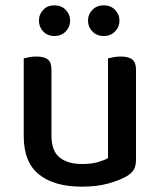

<svg xmlns="http://www.w3.org/2000/svg" viewBox="-20 -686 599 720"><path d="M69 -467Q76 -469 89 -471.5Q102 -474 117 -474Q146 -474 159.5 -463Q173 -452 173 -425V-178Q173 -120 203.5 -95.5Q234 -71 288 -71Q323 -71 347 -78Q371 -85 385 -93V-467Q393 -469 405.5 -471.5Q418 -474 433 -474Q462 -474 476 -463Q490 -452 490 -425V-88Q490 -66 483 -52Q476 -38 455 -25Q429 -10 386.5 2Q344 14 287 14Q184 14 126.5 -31.5Q69 -77 69 -176ZM243 -609Q243 -585 226.5 -568Q210 -551 184 -551Q158 -551 142 -568Q126 -585 126 -609Q126 -632 142 -649Q158 -666 184 -666Q210 -666 226.5 -649Q243 -632 243 -609ZM428 -609Q428 -585 411.5 -568Q395 -551 369 -551Q343 -551 326.5 -568Q310 -585 310 -609Q310 -632 326.5 -649Q343 -666 369 -666Q395 -666 411.5 -649Q428 -632 428 -609Z"/></svg>

Font: Baloo 2 Medium
Style: Regular
Weight: 500
Designer: Sarang Kulkarni and Ek Type
Foundry: Ek Type
Version: Version 1.640;hotconv 1.0.111;makeotfexe 2.5.65597; ttfautoh